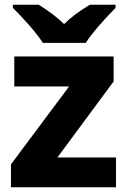

<svg xmlns="http://www.w3.org/2000/svg" viewBox="-20 -786 535 806"><path d="M26 0V-96L270 -423H40V-549H457V-444L221 -125H467V0ZM465 -753Q375 -661 340 -606H160Q140 -637 103 -679.5Q66 -722 34 -753V-766H143Q207 -726 249 -685Q289 -725 357 -766H465Z"/></svg>

Font: Noto Sans UI ExtraBold
Style: Regular
Weight: 800
Designer: Monotype Design Team
Foundry: Monotype Imaging Inc.
Version: Version 1.001